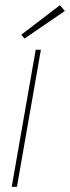

<svg xmlns="http://www.w3.org/2000/svg" viewBox="-20 -717 269 737"><path d="M25 0 117 -526H137L45 0ZM74 -569 62 -584 210 -697 229 -675Z"/></svg>

Font: DM Sans 9pt Thin
Style: Italic
Weight: 250
Italic angle: -10°
Version: Version 4.004;gftools[0.9.30]